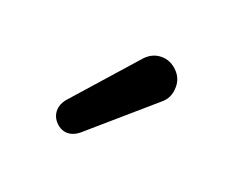

<svg xmlns="http://www.w3.org/2000/svg" viewBox="-44 -823 351 287"><g transform="rotate(20 131.5 -679.5)"><path d="M196 -694 98 -609Q89 -602 80 -602Q70 -602 62 -610Q54 -618 54 -629Q54 -638 61 -647L148 -745Q159 -757 174 -757Q188 -757 199 -746Q209 -736 209 -722Q209 -704 196 -694Z"/></g></svg>

Font: Kiwi Maru
Style: Regular
Weight: 400
Designer: Hiroki-Chan
Version: Version 1.100